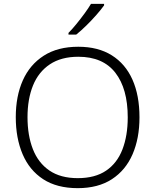

<svg xmlns="http://www.w3.org/2000/svg" viewBox="-20 -968 808 998"><path d="M705 -358Q705 -249 669 -166Q633 -83 561.5 -36.5Q490 10 384 10Q276 10 204.5 -36.5Q133 -83 97.5 -166.5Q62 -250 62 -359Q62 -468 98.5 -550Q135 -632 207.5 -678.5Q280 -725 387 -725Q490 -725 561 -680.5Q632 -636 668.5 -554Q705 -472 705 -358ZM123 -359Q123 -264 151 -192.5Q179 -121 237 -81.5Q295 -42 384 -42Q474 -42 531.5 -81Q589 -120 616.5 -191.5Q644 -263 644 -358Q644 -507 579.5 -590Q515 -673 387 -673Q298 -673 239 -633.5Q180 -594 151.5 -523.5Q123 -453 123 -359ZM521 -940Q506 -919 481.5 -891Q457 -863 429 -835.5Q401 -808 376 -788H336V-797Q355 -816 377 -843Q399 -870 419.5 -898Q440 -926 453 -948H521Z"/></svg>

Font: Noto Sans Arabic UI Lt
Style: Regular
Weight: 300
Designer: Monotype Design Team, Nadine Chahine and Nizar Qandah
Foundry: Monotype Imaging Inc.
Version: Version 2.010; ttfautohint (v1.8.4.7-5d5b)